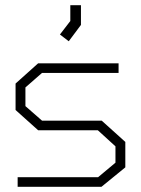

<svg xmlns="http://www.w3.org/2000/svg" viewBox="-20 -720 543 740"><path d="M371 0H48V-37H358L425 -93V-156L357 -218H127L40 -296V-398L127 -476H437V-439H142L78 -383V-311L142 -255H372L463 -173V-75ZM211 -587 251 -639V-700H292V-624L245 -561Z"/></svg>

Font: Turret Road Light
Style: Regular
Weight: 300
Designer: Noponies
Foundry: Noponies
Version: Version 1.001; ttfautohint (v1.8)